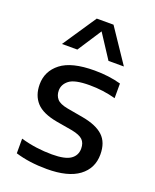

<svg xmlns="http://www.w3.org/2000/svg" viewBox="-150 -894 801 991"><g transform="rotate(20 250.0 -399.0)"><path d="M229.5 10Q133.5 10 57 -13.5V-94Q100.5 -81.5 143 -75.8Q185.5 -70 229 -70Q300.5 -70 330.8 -91Q361 -112 361 -149.5Q361 -180.5 344 -197.2Q327 -214 283.5 -222.5L196 -237.5Q115 -252 80.5 -290Q46 -328 46 -388.5Q46 -461 104.5 -506.8Q163 -552.5 289 -552.5Q367.5 -552.5 434 -534V-453.5Q365 -472.5 290.5 -472.5Q209 -472.5 179.2 -449.2Q149.5 -426 149.5 -392.5Q149.5 -365.5 165.2 -347Q181 -328.5 224.5 -320.5L312 -305Q390 -291 427.2 -256Q464.5 -221 464.5 -155Q464.5 -78.5 405 -34.2Q345.5 10 229.5 10ZM83 -623.5 207 -808H299L423 -623.5H338.5L253 -754.5L167.5 -623.5Z"/></g></svg>

Font: Encode Sans SemiExpanded SemiExpanded Medium
Style: Regular
Weight: 500
Width: 6
Designer: Multiple Designers
Foundry: Impallari Type
Version: Version 3.000; ttfautohint (v1.8.3) -l 8 -r 50 -G 200 -x 14 